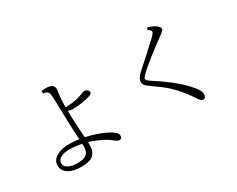

<svg xmlns="http://www.w3.org/2000/svg" viewBox="-105 -1273 2209 1786"><g transform="rotate(-30 1000.0 -379.5)"><path d="M519 -536.1 546.9 -537.1Q647 -542.5 718.3 -574.2Q733.4 -581.1 741.2 -581.1Q761.7 -581.1 775.9 -568.8Q789.1 -557.6 789.1 -542Q789.1 -527.3 762.2 -517.1Q671.4 -488.3 570.3 -488.3Q543 -488.3 520 -496.1Q521.5 -354.5 534.2 -207Q682.1 -170.9 762.7 -125.5Q830.1 -87.4 830.1 -54.2Q830.1 -21 799.3 -21Q783.2 -21 753.9 -44.9Q677.2 -107.9 538.1 -152.8Q540 -100.1 533.2 -72.8Q523.9 -37.1 496.1 -12.7Q460 17.1 365.2 17.1Q284.2 17.1 233.9 -15.1Q183.1 -47.9 183.1 -104Q183.1 -168 256.8 -201.7Q307.6 -224.1 366.2 -224.1Q417.5 -224.1 481 -216.3Q471.2 -367.7 469.2 -505.4Q466.3 -687.5 459 -715.3Q448.7 -749.5 402.3 -752.4L400.9 -780.3Q429.7 -783.2 446.3 -783.2Q533.2 -783.2 533.2 -726.1Q533.2 -717.8 530.3 -695.3Q519 -621.6 519 -536.1ZM482.9 -165Q412.1 -180.2 350.1 -180.2Q298.8 -180.2 262.2 -161.6Q223.1 -141.6 223.1 -106.9Q223.1 -66.4 268.6 -46.4Q303.7 -30.8 357.9 -30.8Q423.3 -30.8 452.1 -52.7Q483.9 -76.7 483.9 -130.9Q483.9 -147.9 482.9 -165Z M1552.2 -801.8Q1661.1 -761.2 1661.1 -719.2Q1661.1 -704.1 1607.9 -667Q1584.5 -650.4 1550.3 -625Q1289.1 -427.7 1289.1 -397Q1289.1 -378.9 1326.2 -356Q1516.6 -234.4 1620.1 -124.5Q1696.3 -43.5 1696.3 -2.9Q1696.3 43 1661.1 43Q1645 43 1618.2 3.9Q1543.9 -110.8 1451.2 -199.2Q1404.8 -242.2 1279.3 -330.1Q1242.2 -356.4 1242.2 -389.2Q1242.2 -428.7 1289.1 -471.2Q1392.1 -562 1511.2 -672.9Q1570.3 -724.6 1570.3 -744.1Q1570.3 -757.8 1537.1 -780.8Z"/></g></svg>

Font: I.MingCP
Style: Regular
Weight: 400
Designer: I.Font Project
Version: Version 8.000; Sep 06, 2022